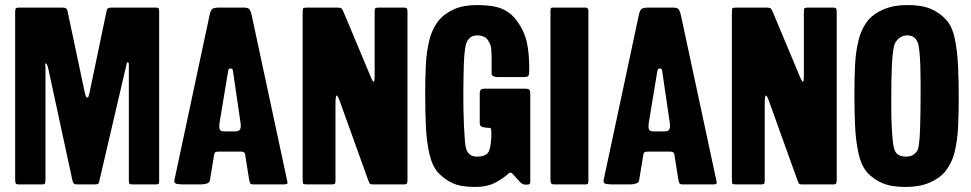

<svg xmlns="http://www.w3.org/2000/svg" viewBox="-20 -730 3845 760"><path d="M481 -476 374 -17Q372 -6 369.5 -3Q367 0 353 0H287Q274 0 271 -4.5Q268 -9 266 -19L171 -459Q166 -479 161 -479Q158 -479 159 -474Q160 -469 160 -459V-19Q160 -8 158 -4Q156 0 144 0H57Q45 0 42.5 -4Q40 -8 40 -21V-681Q40 -694 43 -697Q46 -700 58 -700H224Q239 -700 243 -695.5Q247 -691 249 -678L315 -366Q318 -353 320 -348.5Q322 -344 325 -344Q329 -344 330.5 -348.5Q332 -353 335 -366L402 -687Q404 -696 409 -698Q414 -700 425 -700H595Q603 -700 606.5 -698Q610 -696 610 -687V-11Q610 -4 607 -2Q604 0 596 0H507Q497 0 493.5 -2Q490 -4 490 -14V-476Q490 -483 486 -483Q482 -483 481 -476Z M828 -120 811 -17Q810 -7 798.5 -3.5Q787 0 775 0H709Q696 0 683 -1.5Q670 -3 670 -13Q670 -16 671 -20L810 -672Q814 -690 821 -695Q828 -700 850 -700H944Q963 -700 968 -692.5Q973 -685 976 -671L1116 -18Q1117 -14 1117.5 -11Q1118 -8 1118 -6Q1118 0 1103 0H986Q973 0 970.5 -4.5Q968 -9 966 -20L951 -114Q950 -125 945 -127.5Q940 -130 932 -130H852Q838 -130 834 -128.5Q830 -127 828 -120ZM865 -210H911Q924 -210 928.5 -215.5Q933 -221 933 -231Q933 -234 933 -237.5Q933 -241 932 -245L903 -443Q902 -454 899.5 -456.5Q897 -459 892 -459Q887 -459 885.5 -456.5Q884 -454 882 -443L851 -255Q848 -240 848 -231Q848 -217 853 -213.5Q858 -210 865 -210Z M1480 -700H1577Q1588 -700 1590.5 -696.5Q1593 -693 1593 -682V-19Q1593 -9 1591 -4.5Q1589 0 1578 0H1458Q1445 0 1443 -4Q1441 -8 1437 -18L1327 -324Q1316 -356 1312 -351.5Q1308 -347 1308 -322V-21Q1308 -8 1306.5 -4Q1305 0 1291 0H1198Q1183 0 1180.5 -2.5Q1178 -5 1178 -20V-680Q1178 -695 1180.5 -697.5Q1183 -700 1198 -700H1311Q1329 -700 1332.5 -696Q1336 -692 1341 -680L1447 -427Q1456 -405 1459.5 -406.5Q1463 -408 1463 -429V-686Q1463 -696 1466.5 -698Q1470 -700 1480 -700Z M2079 -9Q2079 -4 2076 -1.5Q2073 1 2061 1Q2048 1 2038 -10L2010 -41Q2002 -51 1993 -43Q1968 -21 1937.5 -5.5Q1907 10 1861 10Q1804 10 1771.5 -5Q1739 -20 1714 -47Q1690 -74 1679 -124Q1668 -174 1665.5 -235.5Q1663 -297 1663 -357Q1663 -416 1665.5 -471Q1668 -526 1680 -573Q1692 -620 1720 -653Q1741 -677 1777.5 -693.5Q1814 -710 1868 -710Q1931 -710 1966 -695.5Q2001 -681 2025 -649Q2054 -610 2064.5 -566.5Q2075 -523 2075 -454Q2075 -435 2071.5 -430Q2068 -425 2052 -425H1947Q1939 -425 1932.5 -428.5Q1926 -432 1926 -439V-494Q1926 -525 1924 -540Q1922 -555 1912 -570Q1905 -581 1893.5 -585.5Q1882 -590 1872 -590Q1858 -590 1848 -585.5Q1838 -581 1830 -568Q1824 -559 1820.5 -534Q1817 -509 1816 -476Q1815 -443 1814.5 -410.5Q1814 -378 1814 -354Q1814 -329 1814.5 -296.5Q1815 -264 1816.5 -232Q1818 -200 1820 -175Q1822 -150 1826 -139Q1836 -110 1868 -110Q1908 -110 1916.5 -134.5Q1925 -159 1925 -202Q1925 -216 1923.5 -220Q1922 -224 1915 -224Q1906 -224 1892.5 -226.5Q1879 -229 1879 -242V-359Q1879 -371 1883.5 -375Q1888 -379 1899 -379H2060Q2071 -379 2075 -375Q2079 -371 2079 -360Z M2170 -700H2298Q2309 -700 2309 -687V-13Q2309 -6 2307 -3Q2305 0 2297 0H2174Q2164 0 2161.5 -4.5Q2159 -9 2159 -20V-689Q2159 -696 2161 -698Q2163 -700 2170 -700Z M2527 -120 2510 -17Q2509 -7 2497.5 -3.5Q2486 0 2474 0H2408Q2395 0 2382 -1.5Q2369 -3 2369 -13Q2369 -16 2370 -20L2509 -672Q2513 -690 2520 -695Q2527 -700 2549 -700H2643Q2662 -700 2667 -692.5Q2672 -685 2675 -671L2815 -18Q2816 -14 2816.5 -11Q2817 -8 2817 -6Q2817 0 2802 0H2685Q2672 0 2669.5 -4.5Q2667 -9 2665 -20L2650 -114Q2649 -125 2644 -127.5Q2639 -130 2631 -130H2551Q2537 -130 2533 -128.5Q2529 -127 2527 -120ZM2564 -210H2610Q2623 -210 2627.5 -215.5Q2632 -221 2632 -231Q2632 -234 2632 -237.5Q2632 -241 2631 -245L2602 -443Q2601 -454 2598.5 -456.5Q2596 -459 2591 -459Q2586 -459 2584.5 -456.5Q2583 -454 2581 -443L2550 -255Q2547 -240 2547 -231Q2547 -217 2552 -213.5Q2557 -210 2564 -210Z M3179 -700H3276Q3287 -700 3289.5 -696.5Q3292 -693 3292 -682V-19Q3292 -9 3290 -4.5Q3288 0 3277 0H3157Q3144 0 3142 -4Q3140 -8 3136 -18L3026 -324Q3015 -356 3011 -351.5Q3007 -347 3007 -322V-21Q3007 -8 3005.5 -4Q3004 0 2990 0H2897Q2882 0 2879.5 -2.5Q2877 -5 2877 -20V-680Q2877 -695 2879.5 -697.5Q2882 -700 2897 -700H3010Q3028 -700 3031.5 -696Q3035 -692 3040 -680L3146 -427Q3155 -405 3158.5 -406.5Q3162 -408 3162 -429V-686Q3162 -696 3165.5 -698Q3169 -700 3179 -700Z M3565 10Q3508 10 3473 -5Q3438 -20 3413 -47Q3389 -74 3378 -124Q3367 -174 3364.5 -235.5Q3362 -297 3362 -357Q3362 -416 3364.5 -471Q3367 -526 3379 -573Q3391 -620 3419 -653Q3440 -677 3479 -693.5Q3518 -710 3572 -710Q3629 -710 3664 -695Q3699 -680 3724 -653Q3749 -627 3759.5 -576.5Q3770 -526 3772.5 -465Q3775 -404 3775 -343Q3775 -285 3772.5 -229.5Q3770 -174 3758.5 -127.5Q3747 -81 3718 -47Q3697 -23 3658 -6.5Q3619 10 3565 10ZM3571 -590Q3543 -590 3525 -563Q3519 -554 3515.5 -529.5Q3512 -505 3510.5 -473.5Q3509 -442 3508.5 -410Q3508 -378 3508 -354Q3508 -329 3508 -297Q3508 -265 3509.5 -233.5Q3511 -202 3513.5 -176.5Q3516 -151 3520 -139Q3525 -123 3537.5 -116.5Q3550 -110 3566 -110Q3580 -110 3590 -114.5Q3600 -119 3610 -132Q3615 -138 3618 -162.5Q3621 -187 3622 -220.5Q3623 -254 3623.5 -288Q3624 -322 3624 -346Q3624 -371 3624 -403.5Q3624 -436 3623 -468Q3622 -500 3619.5 -525Q3617 -550 3613 -561Q3602 -590 3571 -590Z"/></svg>

Font: Railroad Gothic CC
Style: Bold
Weight: 700
Designer: indestructible type*
Foundry: Cowboy Collective
Version: Version 1.000